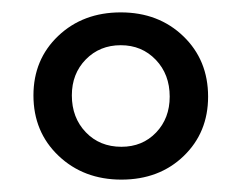

<svg xmlns="http://www.w3.org/2000/svg" viewBox="-20 -683 389 310"><path d="M34 -529Q34 -587 74 -625Q114 -663 175 -663Q236 -663 276 -624.5Q316 -586 316 -527Q316 -469 276.5 -431Q237 -393 176 -393Q115 -393 74.5 -431.5Q34 -470 34 -529ZM176 -446Q210 -446 232 -469Q254 -492 254 -527Q254 -563 231.5 -586.5Q209 -610 175 -610Q141 -610 118.5 -587Q96 -564 96 -529Q96 -493 118.5 -469.5Q141 -446 176 -446Z"/></svg>

Font: EauTest Medium
Style: Regular
Weight: 500
Designer: Christian Thalmann (Catharsis Fonts)
Version: Version 0.001;PS 000.001;hotconv 1.0.88;makeotf.lib2.5.64775